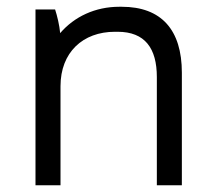

<svg xmlns="http://www.w3.org/2000/svg" viewBox="-20 -548 633 568"><path d="M85 0H159V-293C159 -393 225 -454 320 -454H328C409 -454 444 -405 444 -320V0H518V-333C518 -459 458 -528 340 -528H333C262 -528 200 -499 158 -450C156 -473 149 -502 143 -520H85Z"/></svg>

Font: Fixel Text Regular
Style: Regular
Weight: 400
Width: 4
Designer: AlfaBravo + MacPaw
Foundry: Kyrylo Tkachov, Marchela Mozhyna, Serhii Makarenko, Maria Weinstein, Zakhar Kryvoshyya
Version: Version 1.211